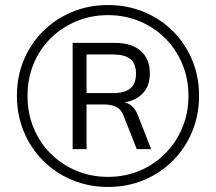

<svg xmlns="http://www.w3.org/2000/svg" viewBox="-20 -733 856 761"><path d="M408 8Q332 8 266 -19.5Q200 -47 151 -96Q102 -145 74.5 -211Q47 -277 47 -353Q47 -430 74.5 -495.5Q102 -561 151 -609.5Q200 -658 265.5 -685.5Q331 -713 408 -713Q485 -713 551 -685.5Q617 -658 665.5 -609.5Q714 -561 741.5 -495.5Q769 -430 769 -353Q769 -277 741.5 -211Q714 -145 665 -96Q616 -47 550.5 -19.5Q485 8 408 8ZM408 -32Q476 -32 534 -56.5Q592 -81 635 -124.5Q678 -168 702.5 -226.5Q727 -285 727 -353Q727 -421 702.5 -479.5Q678 -538 635 -581Q592 -624 534 -648.5Q476 -673 408 -673Q340 -673 282 -648.5Q224 -624 180.5 -581Q137 -538 113 -479.5Q89 -421 89 -353Q89 -285 113 -226.5Q137 -168 180.5 -124.5Q224 -81 282 -56.5Q340 -32 408 -32ZM268 -142V-563H436Q502 -563 538 -531Q574 -499 574 -442Q574 -389 541.5 -358.5Q509 -328 452 -325L457 -330Q483 -328 500 -315Q517 -302 527 -275L579 -142H522L470 -274Q460 -300 440.5 -309.5Q421 -319 392 -319H311L323 -328V-142ZM323 -364H429Q473 -364 496 -382Q519 -400 519 -441Q519 -481 496.5 -499Q474 -517 429 -517H323Z"/></svg>

Font: Nunito Sans 10pt Light
Style: Regular
Weight: 300
Designer: Vernon Adams
Foundry: Vernon Adams
Version: Version 3.101;gftools[0.9.27]